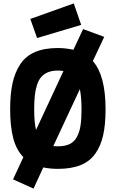

<svg xmlns="http://www.w3.org/2000/svg" viewBox="-20 -986 696 1135"><path d="M321.8 12.2Q278.3 12.2 235.8 3.9L178.2 128.9L57.1 74.2L118.2 -57.1Q76.7 -99.1 58.3 -168.9Q40 -238.8 40 -339.8Q40 -429.7 54.2 -494.6Q68.4 -559.6 100.6 -607.4Q132.8 -655.3 187.7 -678.7Q242.7 -702.1 321.8 -702.1Q367.2 -702.1 414.1 -691.9L471.2 -814L596.2 -768.1L528.8 -625Q604 -540.5 604 -339.8Q604 -250 589.8 -186.5Q575.7 -123 543.2 -77.4Q510.7 -31.7 456.1 -9.8Q401.4 12.2 321.8 12.2ZM159.2 -874 416 -965.8 460 -838.9 199.2 -761.2ZM182.1 -339.8Q182.1 -262.2 192.9 -217.8L355 -565.9Q340.3 -568.8 321.8 -568.8Q288.6 -568.8 264.4 -559.1Q240.2 -549.3 224.4 -531.5Q208.5 -513.7 199 -484.6Q189.5 -455.6 185.8 -421.1Q182.1 -386.7 182.1 -339.8ZM321.8 -121.1Q363.3 -121.1 390.6 -133.8Q418 -146.5 433.8 -175Q449.7 -203.6 455.8 -242.4Q461.9 -281.2 461.9 -339.8Q461.9 -411.6 452.1 -459L294.9 -122.1Q302.7 -121.1 321.8 -121.1Z"/></svg>

Font: TitilliumText25L
Style: 999 wt
Weight: 900
Designer: Accademia di Belle Arti di Urbino and others
Foundry: Accademia di Belle Arti di Urbino and others.
Version: Version 25.000